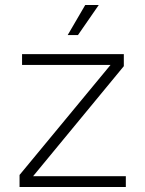

<svg xmlns="http://www.w3.org/2000/svg" viewBox="-20 -746 580 766"><path d="M58 0V-48L421 -487H68V-530H474V-482L112 -43H482V0ZM250 -606 320 -726H374L291 -606Z"/></svg>

Font: Geist ExtLt
Style: Regular
Weight: 400
Designer: Basement.studio, Andrés Briganti, Mateo Zaragoza
Foundry: Basement.studio, Vercel, Andrés Briganti, Guido Ferreyra, Mateo Zaragoza
Version: Version 1.401